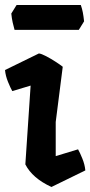

<svg xmlns="http://www.w3.org/2000/svg" viewBox="-30 -729 360 765"><path d="M284 -610H28Q24 -624 20.5 -639.5Q17 -655 15 -675L36 -709H292Q297 -695 300 -679.5Q303 -664 305 -644ZM281 -134Q288 -122 298 -97.5Q308 -73 310 -50L175 16Q99 -19 71 -74L92 -388L19 -366Q12 -378 2 -402.5Q-8 -427 -10 -450L125 -516Q135 -515 154 -505Q173 -495 191.5 -483Q210 -471 220 -463L192 -243V-107Z"/></svg>

Font: Langar
Style: Regular
Weight: 400
Designer: Alessia Mazzarella
Foundry: Typeland
Version: Version 1.001; ttfautohint (v1.8.3)